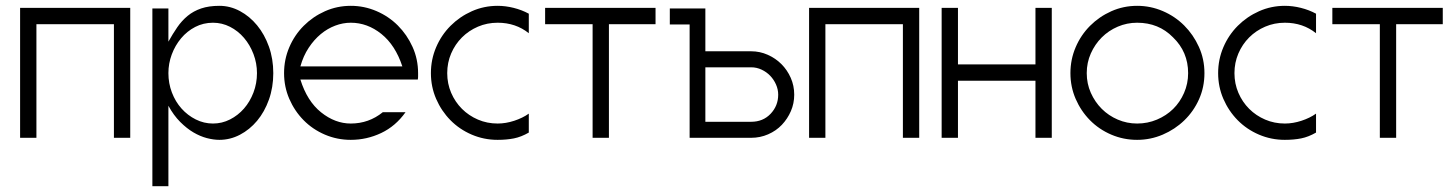

<svg xmlns="http://www.w3.org/2000/svg" viewBox="-20 -475 4981 659"><path d="M427 -448V-2H371V-392H105V-2H49V-448Z M503 -446H558V-332Q573 -359 588.5 -381.5Q604 -404 624 -420.5Q644 -437 670.5 -446Q697 -455 733 -455Q770 -455 803.5 -437Q837 -419 862.5 -388Q888 -357 903 -315Q918 -273 918 -224Q918 -175 903 -133Q888 -91 862.5 -60.5Q837 -30 803.5 -12.5Q770 5 733 5Q713 5 690 -1Q667 -7 644 -20.5Q621 -34 598.5 -56.5Q576 -79 558 -112V164H503ZM711 -397Q678 -397 650 -382.5Q622 -368 601.5 -343.5Q581 -319 569.5 -288Q558 -257 558 -224Q558 -189 570 -157.5Q582 -126 603 -102.5Q624 -79 652 -65Q680 -51 711 -51Q742 -51 769.5 -65Q797 -79 817.5 -102.5Q838 -126 850 -157.5Q862 -189 862 -224Q862 -258 850 -289.5Q838 -321 817.5 -345Q797 -369 769.5 -383Q742 -397 711 -397Z M1184 -455Q1230 -455 1272 -437Q1314 -419 1345.5 -387.5Q1377 -356 1396 -314Q1415 -272 1415 -224Q1415 -219 1415 -213Q1415 -207 1414 -202H1011Q1034 -128 1082 -89.5Q1130 -51 1184 -51Q1246 -51 1294 -90H1372Q1338 -42 1288.5 -18.5Q1239 5 1184 5Q1137 5 1095 -13Q1053 -31 1022 -62.5Q991 -94 973 -135.5Q955 -177 955 -224Q955 -271 973 -313Q991 -355 1022.5 -386.5Q1054 -418 1095.5 -436.5Q1137 -455 1184 -455ZM1361 -247Q1337 -320 1289 -358.5Q1241 -397 1184 -397Q1157 -397 1130.5 -387Q1104 -377 1081 -358Q1058 -339 1039.5 -311Q1021 -283 1011 -247Z M1688 -455Q1715 -455 1743 -448Q1771 -441 1795 -428V-361Q1750 -397 1688 -397Q1652 -397 1620.5 -383.5Q1589 -370 1565.5 -346.5Q1542 -323 1528.5 -291.5Q1515 -260 1515 -224Q1515 -188 1528.5 -156.5Q1542 -125 1565.5 -101.5Q1589 -78 1620.5 -64.5Q1652 -51 1688 -51Q1716 -51 1745 -60.5Q1774 -70 1795 -85V-20Q1769 -5 1744 0Q1719 5 1688 5Q1641 5 1599 -13Q1557 -31 1526 -62.5Q1495 -94 1477 -135.5Q1459 -177 1459 -224Q1459 -271 1477 -313Q1495 -355 1526.5 -386.5Q1558 -418 1599.5 -436.5Q1641 -455 1688 -455Z M2230 -392H2070V-2H2014V-392H1851V-448H2230Z M2558 -299Q2588 -299 2615 -287Q2642 -275 2662 -255Q2682 -235 2694 -208Q2706 -181 2706 -150Q2706 -120 2694.5 -93.5Q2683 -67 2663.5 -46.5Q2644 -26 2616.5 -14Q2589 -2 2558 -2H2347V-391H2279V-446H2401V-299ZM2401 -57H2558Q2599 -57 2625 -84.5Q2651 -112 2651 -150Q2651 -168 2643.5 -185Q2636 -202 2623.5 -215Q2611 -228 2594 -236Q2577 -244 2558 -244H2401Z M3135 -448V-2H3079V-392H2813V-2H2757V-448Z M3590 -448V-2H3534V-198H3268V-2H3212V-448H3268V-254H3534V-448Z M3883 -455Q3929 -455 3971 -437Q4013 -419 4044.5 -387.5Q4076 -356 4095 -314Q4114 -272 4114 -224Q4114 -176 4095.5 -134.5Q4077 -93 4045 -62Q4013 -31 3971 -13Q3929 5 3883 5Q3836 5 3794 -13Q3752 -31 3721 -62.5Q3690 -94 3672 -135.5Q3654 -177 3654 -224Q3654 -271 3672 -313Q3690 -355 3721.5 -386.5Q3753 -418 3794.5 -436.5Q3836 -455 3883 -455ZM4006 -347Q3957 -397 3883 -397Q3848 -397 3816.5 -383.5Q3785 -370 3761.5 -346.5Q3738 -323 3724 -291.5Q3710 -260 3710 -224Q3710 -188 3724 -156.5Q3738 -125 3761.5 -101.5Q3785 -78 3816.5 -64.5Q3848 -51 3883 -51Q3919 -51 3951 -64.5Q3983 -78 4006.5 -101Q4030 -124 4044 -156Q4058 -188 4058 -224Q4058 -297 4006 -347Z M4390 -455Q4417 -455 4445 -448Q4473 -441 4497 -428V-361Q4452 -397 4390 -397Q4354 -397 4322.5 -383.5Q4291 -370 4267.5 -346.5Q4244 -323 4230.5 -291.5Q4217 -260 4217 -224Q4217 -188 4230.5 -156.5Q4244 -125 4267.5 -101.5Q4291 -78 4322.5 -64.5Q4354 -51 4390 -51Q4418 -51 4447 -60.5Q4476 -70 4497 -85V-20Q4471 -5 4446 0Q4421 5 4390 5Q4343 5 4301 -13Q4259 -31 4228 -62.5Q4197 -94 4179 -135.5Q4161 -177 4161 -224Q4161 -271 4179 -313Q4197 -355 4228.5 -386.5Q4260 -418 4301.5 -436.5Q4343 -455 4390 -455Z M4932 -392H4772V-2H4716V-392H4553V-448H4932Z"/></svg>

Font: Fundamental  Brigade Scvhlank
Style: Regular
Weight: 100
Designer: Peter Wiegel, original typeface by Arno Drescher 1935
Foundry: Peter Wiegel
Version: Version 0.000 2012 initial release